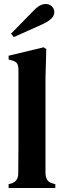

<svg xmlns="http://www.w3.org/2000/svg" viewBox="-20 -938 320 958"><path d="M23 0V-19L38 -23Q71 -34 71 -73Q71 -107 71.5 -141.5Q72 -176 72 -210V-590Q72 -611 65 -621.5Q58 -632 38 -637L23 -641V-660L198 -702L211 -693L207 -552V-73Q208 -53 215.5 -40.5Q223 -28 242 -23L256 -19V0ZM35 -770Q61 -796 87 -823Q113 -850 138 -875Q162 -901 177.5 -909.5Q193 -918 208 -918Q227 -918 239 -906Q251 -894 251 -877Q251 -861 237.5 -846.5Q224 -832 192 -817Q155 -801 120.5 -785Q86 -769 49 -753Z"/></svg>

Font: DeepMind Serif Text
Style: Regular
Weight: 400
Designer: Frank Grießhammer / Modifications: Colophon Foundry
Foundry: Colophon Foundry
Version: Version 5.003; ttfautohint (v1.8.2)